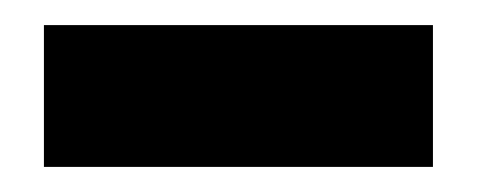

<svg xmlns="http://www.w3.org/2000/svg" viewBox="-20 -313 380 153"><path d="M15 -180V-293H325V-180Z"/></svg>

Font: Teachers
Style: Bold
Weight: 700
Designer: Alfredo Marco Pradil, Chank Diesel
Version: Version 1.001